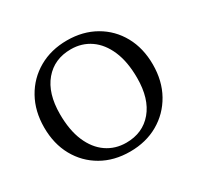

<svg xmlns="http://www.w3.org/2000/svg" viewBox="-149 -854 1066 1038"><g transform="rotate(-30 384.0 -335.0)"><path d="M385.5 -681Q484.5 -681 561 -637.2Q637.5 -593.5 680.5 -515.8Q723.5 -438 723.5 -336Q723.5 -234 679.8 -155.8Q636 -77.5 559 -33.2Q482 11 382.5 11Q283 11 206.8 -32.8Q130.5 -76.5 87.2 -154.2Q44 -232 44 -334Q44 -436 87.8 -514.2Q131.5 -592.5 208.8 -636.8Q286 -681 385.5 -681ZM388.5 -41Q491.5 -41 552.5 -113.5Q613.5 -186 613.5 -315.5Q613.5 -416.5 583.5 -486.2Q553.5 -556 500.8 -592.5Q448 -629 379.5 -629Q276.5 -629 215.2 -556.5Q154 -484 154 -354.5Q154 -253.5 184 -183.8Q214 -114 267 -77.5Q320 -41 388.5 -41Z"/></g></svg>

Font: Newsreader Text Medium
Style: Regular
Weight: 500
Designer: Hugues Gentile
Foundry: Production Type
Version: Version 1.001